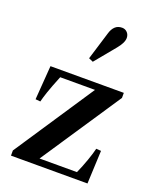

<svg xmlns="http://www.w3.org/2000/svg" viewBox="-155 -941 842 1032"><g transform="rotate(20 266.0 -425.0)"><path d="M35.5 0V-29.5L339 -486.5H140Q113.5 -421.5 101.5 -385.8Q89.5 -350 84 -327.5L56 -330L70.5 -524.5H490V-495.5L185 -38H399Q417.5 -79.5 432.2 -121.5Q447 -163.5 453.5 -191.5L481.5 -189.5L473 0ZM276 -624.5 251 -635.5 300 -795.5Q307.5 -821.5 322.8 -836Q338 -850.5 362.5 -850.5Q380 -850.5 392 -838Q404 -825.5 404 -806.5Q404 -779.5 372.5 -741.5Z"/></g></svg>

Font: Libre Caslon Text Medium
Style: Regular
Weight: 500
Designer: Pablo Impallari, Rodrigo Fuenzalida, Katja Schimmel
Foundry: Pablo Impallari, Rodrigo Fuenzalida
Version: Version 2.000